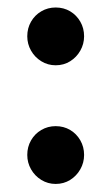

<svg xmlns="http://www.w3.org/2000/svg" viewBox="-20 -470 290 500"><path d="M125 9Q104.5 9 87.5 -1.5Q70.5 -12 60.8 -29.2Q51 -46.5 51 -66.5Q51 -87.5 60.8 -104.5Q70.5 -121.5 87.5 -131.5Q104.5 -141.5 125 -141.5Q146 -141.5 162.8 -131.5Q179.5 -121.5 189.2 -104.5Q199 -87.5 199 -66.5Q199 -46.5 189.2 -29.2Q179.5 -12 162.8 -1.5Q146 9 125 9ZM125 -300Q104.5 -300 87.5 -310.5Q70.5 -321 60.8 -338.2Q51 -355.5 51 -375.5Q51 -396.5 60.8 -413.5Q70.5 -430.5 87.5 -440.5Q104.5 -450.5 125 -450.5Q146 -450.5 162.8 -440.5Q179.5 -430.5 189.2 -413.5Q199 -396.5 199 -375.5Q199 -355.5 189.2 -338.2Q179.5 -321 162.8 -310.5Q146 -300 125 -300Z"/></svg>

Font: Fraunces 10pt
Style: Regular
Weight: 400
Version: Version 1.000;[b76b70a41]